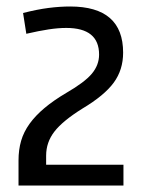

<svg xmlns="http://www.w3.org/2000/svg" viewBox="-20 -872 442 591"><path d="M37 -378Q37 -411 45 -438.5Q53 -466 71 -491Q89 -516 117 -539.5Q145 -563 184 -586Q241 -619 263 -645.5Q285 -672 285 -704Q285 -786 184 -786Q159 -786 129.5 -781.5Q100 -777 61 -768L51 -832Q94 -843 129 -847.5Q164 -852 196 -852Q359 -852 359 -710Q359 -657 330 -617.5Q301 -578 234 -538Q173 -500 147.5 -467Q122 -434 122 -393V-365H360V-301H37Z"/></svg>

Font: Encode Sans Narrow
Style: Regular
Weight: 400
Designer: Pablo Impallari, Andres Torresi
Foundry: Pablo Impallari, Andres Torresi
Version: Version 1.000; ttfautohint (v1.00) -l 8 -r 50 -G 200 -x 14 -